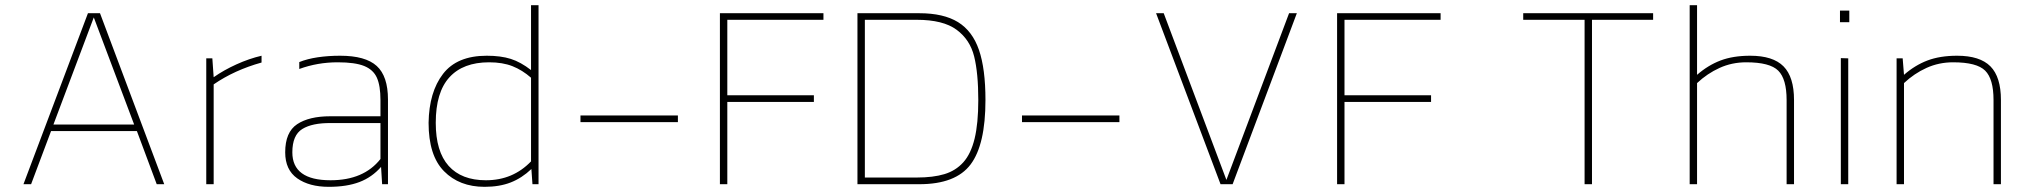

<svg xmlns="http://www.w3.org/2000/svg" viewBox="-20 -709 7807 739"><path d="M99.7 0 176.5 -204.5H506.9L583.2 0H612.1L364.9 -658.1H318.5L70.3 0ZM341 -642 496.3 -229.8H185.7Z M802.4 0V-384.2Q882.4 -439.3 986.7 -468.3V-494.5Q939.3 -483.5 890.4 -461.4Q841.5 -439.3 802.4 -411.8L797.3 -484.4H773.9V0Z M1446.7 -66.6 1450.8 0H1473.3V-325.8Q1473.3 -415.9 1429.9 -455.2Q1386.5 -494.5 1289.1 -494.5Q1243.1 -494.5 1202.9 -488.5Q1162.7 -482.5 1131.9 -470.1V-443.5Q1202.2 -469.2 1279.9 -469.2Q1346.5 -469.2 1381.7 -455Q1416.8 -440.7 1430.6 -409.9Q1444.4 -379.1 1444.4 -324V-261.5H1251.4Q1169.6 -261.5 1123.6 -230.9Q1077.7 -200.4 1077.7 -122.7Q1077.7 -55.1 1124.1 -22.5Q1170.5 10.1 1245.4 10.1Q1314.8 10.1 1363.3 -8.3Q1411.8 -26.7 1446.7 -66.6ZM1105.2 -122.7Q1105.2 -188.9 1143.6 -212.5Q1182 -236.2 1253.7 -235.3H1444.4V-97Q1380.1 -15.2 1252.3 -15.2Q1105.2 -15.2 1105.2 -122.7Z M2025.3 -58.4 2029.4 0H2052.8V-688.9H2023.9V-439.3Q1984.4 -470.1 1946 -482.3Q1907.6 -494.5 1853.4 -494.5Q1739 -494.5 1685.2 -424.6Q1631.4 -354.8 1629.6 -236.2Q1629.6 -110.3 1688.9 -50.1Q1748.2 10.1 1845.1 10.1Q1902.6 10.1 1945.5 -6.7Q1988.5 -23.4 2025.3 -58.4ZM1657.2 -236.2Q1657.2 -353.9 1709.8 -411.5Q1762.4 -469.2 1862.6 -469.2Q1914.5 -469.2 1952.4 -454.3Q1990.3 -439.3 2023.9 -409.9V-87.8Q1989.4 -51.9 1946 -33.5Q1902.6 -15.2 1850.2 -15.2Q1756.4 -15.2 1706.8 -70.5Q1657.2 -125.9 1657.2 -236.2Z M2589.2 -239V-264.7H2214.2V-239Z M2779.4 0V-316.6H3112.6V-342.4H2779.4V-632.8H3149.4V-658.1H2750.9V0Z M3518.4 0Q3658.5 0 3715.8 -76.1Q3773 -152.1 3773 -324Q3773 -444.4 3747.9 -517Q3722.9 -589.6 3667.3 -623.9Q3611.7 -658.1 3518.4 -658.1H3280.3V0ZM3308.8 -632.8H3508.3Q3610.3 -632.8 3662 -594.4Q3713.7 -556.1 3729.5 -491.7Q3745.4 -427.4 3745.4 -324Q3745.4 -233.9 3731.2 -175.3Q3716.9 -116.7 3687.7 -84.3Q3658.5 -51.9 3615.1 -38.8Q3571.7 -25.7 3508.3 -25.7H3308.8Z M4288.6 -239V-264.7H3913.6V-239Z M4724.3 0 4971.5 -658.1H4941.6L4700.4 -16.5L4459.1 -658.1H4429.7L4677.8 0Z M5154.9 0V-316.6H5488.1V-342.4H5154.9V-632.8H5524.8V-658.1H5126.4V0Z M6107.5 0V-632.8H6342.8V-658.1H5842.8V-632.8H6079V0Z M6511.9 0V-389.2Q6551 -426 6598.6 -447.6Q6646.1 -469.2 6701.3 -469.2Q6792.3 -469.2 6824.4 -437Q6856.6 -404.9 6856.6 -324V0H6885.1V-324Q6885.1 -412.7 6844.7 -453.6Q6804.2 -494.5 6716.5 -494.5Q6650.3 -494.5 6602 -476.1Q6553.8 -457.7 6511.9 -421V-688.9H6483.5V0Z M7097.9 -623.6V-668.2H7062V-623.6ZM7093.8 0V-484.4L7065.3 -485.3V0Z M7308.4 0V-389.2Q7347.4 -426 7395 -447.6Q7442.6 -469.2 7497.7 -469.2Q7588.7 -469.2 7620.9 -437Q7653 -404.9 7653 -324V0H7681.5V-324Q7681.5 -412.7 7641.1 -453.6Q7600.6 -494.5 7512.9 -494.5Q7446.7 -494.5 7398.4 -476.1Q7350.2 -457.7 7308.4 -421L7303.3 -484.4H7279.9V0Z"/></svg>

Font: Arad-FD-VF Thin
Style: Regular
Weight: 100
Designer: Mohammad Darvishi
Version: Version 1.010;September 21, 2024;FontCreator 15.0.0.2992 64-